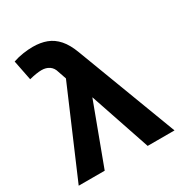

<svg xmlns="http://www.w3.org/2000/svg" viewBox="-172 -860 931 985"><g transform="rotate(-30 294.0 -367.5)"><path d="M10 0 228.5 -509.5 212 -557.5Q205 -583.5 186.2 -596.2Q167.5 -609 141 -609Q126 -609 107.5 -606Q89 -603 67.5 -597.5L44 -716Q73 -726 104.2 -730.5Q135.5 -735 161 -735Q207 -735 242.8 -721.5Q278.5 -708 306 -676.8Q333.5 -645.5 353.5 -591.5L577.5 0H418.5L297.5 -358L164 0Z"/></g></svg>

Font: Geologica Thin Roman SemiBold
Style: Regular
Weight: 600
Version: Version 1.010;gftools[0.9.28]